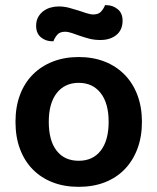

<svg xmlns="http://www.w3.org/2000/svg" viewBox="-20 -709 610 744"><path d="M530 -237Q530 -179 512.5 -132.5Q495 -86 463 -53Q431 -20 386 -2.5Q341 15 285 15Q229 15 184 -2.5Q139 -20 107 -52.5Q75 -85 57.5 -131.5Q40 -178 40 -237Q40 -295 57.5 -341.5Q75 -388 107.5 -420.5Q140 -453 185 -470.5Q230 -488 285 -488Q340 -488 385 -470.5Q430 -453 462.5 -420Q495 -387 512.5 -340.5Q530 -294 530 -237ZM285 -388Q231 -388 200 -348.5Q169 -309 169 -237Q169 -164 199.5 -125Q230 -86 285 -86Q340 -86 370.5 -125.5Q401 -165 401 -237Q401 -309 370 -348.5Q339 -388 285 -388ZM207 -684Q228 -684 247 -679Q266 -674 283 -668.5Q300 -663 315 -658Q330 -653 342 -653Q362 -653 372 -664.5Q382 -676 387 -689H392Q417 -689 436 -673.5Q455 -658 455 -629Q455 -593 431 -573.5Q407 -554 369 -554Q346 -554 326.5 -559Q307 -564 290 -570Q273 -576 258.5 -581Q244 -586 232 -586Q212 -586 202 -574.5Q192 -563 187 -549H183Q157 -549 138.5 -564.5Q120 -580 120 -609Q120 -628 127.5 -642Q135 -656 147.5 -665.5Q160 -675 175.5 -679.5Q191 -684 207 -684Z"/></svg>

Font: Baloo Bhai 2 SemiBold
Style: Regular
Weight: 600
Designer: Supriya Tembe, Noopur Datye and Ek Type
Foundry: Ek Type
Version: Version 1.640;PS 1.000;hotconv 16.6.51;makeotf.lib2.5.65220;